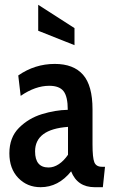

<svg xmlns="http://www.w3.org/2000/svg" viewBox="-20 -769 469 799"><path d="M19 -131Q19 -197 59 -237Q99 -277 154.5 -294Q210 -311 262 -312Q262 -367 244.5 -389.5Q227 -412 185 -412Q127 -412 66 -370L56 -455Q125 -503 208 -503Q286 -503 325.5 -458Q365 -413 365 -314V-168Q365 -113 372.5 -94Q380 -75 404 -75H417L408 10H374Q302 10 276 -56Q223 10 149 10Q93 10 56 -28.5Q19 -67 19 -131ZM263 -125V-241Q126 -231 126 -139Q126 -72 182 -72Q204 -72 225 -86Q246 -100 263 -125ZM139 -641V-749L290 -652V-581Z"/></svg>

Font: Cabin Condensed Medium
Style: Regular
Weight: 500
Width: 3
Version: Version 2.001